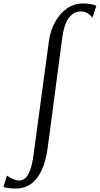

<svg xmlns="http://www.w3.org/2000/svg" viewBox="-132 -835 576 1107"><path d="M-39.5 252Q-61 252 -79.8 249.8Q-98.5 247.5 -112 243.5L-92 177.5Q-74.5 190.5 -55 198.2Q-35.5 206 -21 206Q-3.5 206 12.5 193.2Q28.5 180.5 41.2 147.2Q54 114 62 52.5L150 -598Q159 -660.5 186.2 -709.5Q213.5 -758.5 254.8 -786.8Q296 -815 346 -815Q367.5 -815 388.2 -811.8Q409 -808.5 423.5 -801.5L401 -733Q388 -749.5 371.8 -759.2Q355.5 -769 334 -769Q293.5 -769 265.5 -732.8Q237.5 -696.5 227 -618L143 16.5Q132.5 96 107.5 148.2Q82.5 200.5 45.5 226.2Q8.5 252 -39.5 252Z"/></svg>

Font: Merriweather 60pt Light
Style: Italic
Weight: 300
Italic angle: -7.8°
Version: Version 2.101